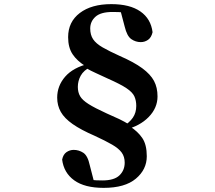

<svg xmlns="http://www.w3.org/2000/svg" viewBox="-20 -786 1040 930"><path d="M482 124Q390 124 339.5 87.5Q289 51 281 -13Q286 -38 302 -49Q318 -60 337 -60Q362 -60 383.5 -46Q405 -32 415 15L439 108L388 76Q404 83 424 85.5Q444 88 476 88Q533 88 558.5 63.5Q584 39 584 2Q584 -27 569.5 -47Q555 -67 523 -85.5Q491 -104 439 -128Q372 -157 332 -185Q292 -213 274.5 -244Q257 -275 257 -313Q257 -370 295.5 -414.5Q334 -459 412 -478L417 -486L421 -464Q385 -445 371 -419.5Q357 -394 357 -365Q357 -339 368 -320Q379 -301 409 -282Q439 -263 496 -237Q535 -220 558 -209Q581 -198 609 -181V-174Q648 -149 669.5 -117Q691 -85 691 -29Q691 35 638 79.5Q585 124 482 124ZM519 -766Q609 -766 660 -730.5Q711 -695 719 -630Q713 -604 697 -593Q681 -582 662 -582Q637 -582 616 -596.5Q595 -611 584 -657L560 -748L612 -717Q595 -724 576 -726Q557 -728 525 -728Q468 -728 442.5 -705Q417 -682 417 -648Q417 -617 431 -596Q445 -575 477 -556.5Q509 -538 560 -515Q629 -485 669 -455.5Q709 -426 726 -394Q743 -362 743 -319Q743 -263 700 -219Q657 -175 584 -157L579 -154L574 -172Q607 -192 623.5 -216Q640 -240 640 -273Q640 -299 631 -319Q622 -339 593 -358.5Q564 -378 503 -405Q467 -422 444.5 -432Q422 -442 395 -457V-465Q353 -491 331.5 -523.5Q310 -556 310 -606Q310 -680 366.5 -723Q423 -766 519 -766Z"/></svg>

Font: Noto Serif KR ExtraLight ExtraBold
Style: Regular
Weight: 800
Version: Version 2.003-H1;hotconv 1.1.1;makeotfexe 2.6.0